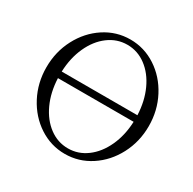

<svg xmlns="http://www.w3.org/2000/svg" viewBox="-152 -833 1008 1003"><g transform="rotate(30 351.5 -331.5)"><path d="M50.3 -331.5Q50.3 -425.3 91.8 -504.4Q133.3 -583.5 204.1 -629.9Q274.9 -676.3 358.9 -676.3Q442.9 -676.3 513.7 -629.9Q584.5 -583.5 626 -504.4Q667.5 -425.3 667.5 -331.5Q667.5 -237.8 626 -158.7Q584.5 -79.6 513.7 -33.2Q442.9 13.2 358.9 13.2Q274.9 13.2 204.1 -33.2Q133.3 -79.6 91.8 -158.7Q50.3 -237.8 50.3 -331.5ZM587.4 -351.6Q584 -435.1 553.5 -501.7Q522.9 -568.4 471.9 -606.4Q420.9 -644.5 358.9 -644.5Q296.9 -644.5 245.8 -606.4Q194.8 -568.4 164.3 -501.5Q133.8 -434.6 130.9 -351.6ZM358.9 -20Q420.9 -20 471.7 -57.9Q522.5 -95.7 553.2 -162.1Q584 -228.5 587.4 -312H130.9Q134.3 -228.5 164.8 -162.1Q195.3 -95.7 246.1 -57.9Q296.9 -20 358.9 -20Z"/></g></svg>

Font: JuniusX Light
Style: Regular
Weight: 300
Designer: Peter S. Baker
Foundry: Briery Creek Software
Version: Version 1.008